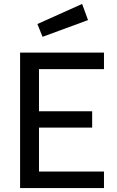

<svg xmlns="http://www.w3.org/2000/svg" viewBox="-20 -955 593 975"><path d="M82 0ZM178 -604V-390H448V-307H178V-84H508V0H82V-688H508V-604ZM170 -833 397 -935 427 -853 196 -768Z"/></svg>

Font: sheba-seeBold
Style: Regular
Weight: 600
Designer: Mohamed Galeb, the designers
Foundry: Kief Type Foundry
Version: Version 2.010; ttfautohint (v1.5.33-1714) -l 8 -r 50 -G 200 